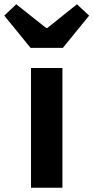

<svg xmlns="http://www.w3.org/2000/svg" viewBox="-66 -878 437 898"><path d="M79 -560H226V0H79ZM-46 -805 10 -858 150 -747H155L294 -858L351 -805L228 -654H77Z"/></svg>

Font: Merged Yaku Han JP
Style: Bold
Weight: 700
Designer: Ryoko NISHIZUKA 西塚涼子 (kana, bopomofo & ideographs); Paul D. Hunt (Latin, Greek & Cyrillic); Sandoll Communications 산돌커뮤니
Foundry: Adobe
Version: Version 2.004